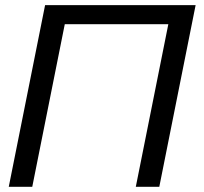

<svg xmlns="http://www.w3.org/2000/svg" viewBox="-20 -718 785 738"><path d="M13.7 0 153.3 -698.2H731.9L592.3 0H502L627 -625H229L104 0Z"/></svg>

Font: Sansation
Style: Italic
Weight: 400
Designer: Bernd Montag
Version: Version 1.301